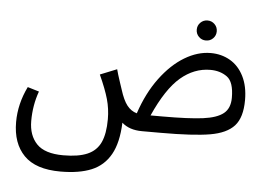

<svg xmlns="http://www.w3.org/2000/svg" viewBox="-58 -713 1454 1051"><g transform="rotate(5 669.0 -188.0)"><path d="M986 -580Q986 -603 1002 -619Q1018 -635 1041 -635Q1064 -635 1080 -619Q1096 -603 1096 -580Q1096 -557 1080 -541Q1064 -525 1041 -525Q1018 -525 1002 -541Q986 -557 986 -580ZM1283 -219Q1283 -123 1241.5 -77Q1200 -31 1109 -15.5Q1018 0 840 0H736Q666 0 625 -37Q621 73 584.5 138Q548 203 480.5 231Q413 259 310 259Q174 259 109.5 193Q45 127 45 10Q45 -90 92 -186L155 -167Q127 -90 127 -3Q127 76 171.5 122.5Q216 169 318 169Q401 169 450.5 147.5Q500 126 522 78.5Q544 31 544 -49Q544 -106 529 -159Q514 -212 479 -289L571 -326Q577 -302 593 -254L605 -218Q623 -160 645 -132Q667 -104 699 -95Q737 -209 798 -291Q859 -373 930.5 -416Q1002 -459 1074 -459Q1133 -459 1180.5 -431.5Q1228 -404 1255.5 -349.5Q1283 -295 1283 -219ZM1210 -225Q1210 -312 1172 -339.5Q1134 -367 1080 -367Q991 -367 916.5 -303.5Q842 -240 775 -90H840Q986 -90 1062.5 -100Q1139 -110 1174.5 -138.5Q1210 -167 1210 -225Z"/></g></svg>

Font: FiraGOUPP
Style: Medium
Weight: 400
Designer: bBox Type
Foundry: bBox Type GmbH
Version: Version 1.001